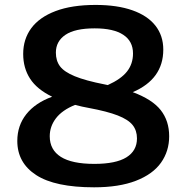

<svg xmlns="http://www.w3.org/2000/svg" viewBox="-20 -770 778 799"><path d="M684 -203Q684 -141 650 -93Q616 -45 545.8 -17.8Q475.5 9.5 371.5 9.5Q209 9.5 130.5 -41.5Q52 -92.5 52 -183.5Q52 -247.5 89.5 -294.8Q127 -342 197 -367.5Q133.5 -398.5 105 -442.8Q76.5 -487 76.5 -545.5Q76.5 -607 110.2 -652.8Q144 -698.5 211.5 -724Q279 -749.5 378 -749.5Q467.5 -749.5 530.8 -727.2Q594 -705 626.8 -663.2Q659.5 -621.5 659.5 -563.5Q659.5 -441 532.5 -386.5Q613.5 -356.5 648.8 -311.8Q684 -267 684 -203ZM212.5 -551Q212.5 -517 229.8 -494Q247 -471 291 -452.8Q335 -434.5 416.5 -418.5L428.5 -416Q484 -441 508.8 -472.8Q533.5 -504.5 533.5 -547.5Q533.5 -598.5 493 -625.2Q452.5 -652 374 -652Q292 -652 252.2 -625Q212.5 -598 212.5 -551ZM550 -194Q550 -227 531.8 -249.8Q513.5 -272.5 470 -289.5Q426.5 -306.5 348.5 -321Q322.5 -325.5 292.5 -333.5Q239 -312 213 -278Q187 -244 187 -203Q187 -146.5 233.2 -117.2Q279.5 -88 372.5 -88Q462 -88 506 -115.2Q550 -142.5 550 -194Z"/></svg>

Font: Encode Sans Expanded SemiBold
Style: Regular
Weight: 600
Width: 7
Designer: Multiple Designers
Foundry: Impallari Type
Version: Version 2.000